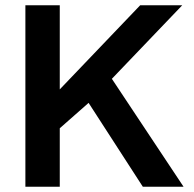

<svg xmlns="http://www.w3.org/2000/svg" viewBox="-20 -706 735 726"><path d="M76 0V-686H206V-368L510 -686H669L403 -408L674 0H520L315 -317L206 -221V0Z"/></svg>

Font: Archivo SemiBold
Style: Regular
Weight: 600
Designer: Hector Gatti
Foundry: Omnibus-Type
Version: Version 2.001